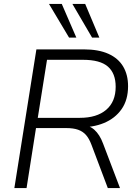

<svg xmlns="http://www.w3.org/2000/svg" viewBox="-20 -956 701 976"><path d="M53 0 165 -705H406Q481 -705 531 -682.5Q581 -660 606 -618Q631 -576 631 -518Q631 -448 598 -401Q565 -354 508 -330.5Q451 -307 378 -309V-321H390Q432 -321 459.5 -296.5Q487 -272 504 -226L590 0H528L445 -220Q433 -252 417 -270Q401 -288 377 -296.5Q353 -305 316 -305H163L115 0ZM172 -357H386Q472 -357 520 -398Q568 -439 568 -515Q568 -583 528.5 -617.5Q489 -652 402 -652H219ZM448 -765 348 -936H413L485 -765ZM331 -765 229 -936H294L368 -765Z"/></svg>

Font: Nunito Sans 12pt Light
Style: Italic
Weight: 300
Italic angle: -9°
Designer: Vernon Adams
Foundry: Vernon Adams
Version: Version 3.101;gftools[0.9.27]